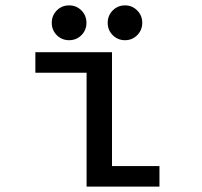

<svg xmlns="http://www.w3.org/2000/svg" viewBox="-20 -694 750 714"><path d="M396.5 -76.5H573V0H302V-423.5H111.5V-500H396.5ZM237 -544.5Q210 -544.5 191.2 -563.2Q172.5 -582 172.5 -609Q172.5 -636.5 191.2 -655.2Q210 -674 237 -674Q264 -674 282.8 -655.2Q301.5 -636.5 301.5 -609Q301.5 -582 282.8 -563.2Q264 -544.5 237 -544.5ZM445 -544.5Q418 -544.5 399.2 -563.2Q380.5 -582 380.5 -609Q380.5 -636.5 399.2 -655.2Q418 -674 445 -674Q471.5 -674 490.2 -655.2Q509 -636.5 509 -609Q509 -582 490.2 -563.2Q471.5 -544.5 445 -544.5Z"/></svg>

Font: League Mono
Style: Regular
Weight: 400
Width: 6
Designer: Tyler Finck
Foundry: The League of Moveable Type / Tyler Finck
Version: Version 2.300;RELEASE